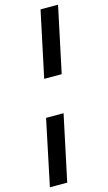

<svg xmlns="http://www.w3.org/2000/svg" viewBox="-183 -789 559 996"><g transform="rotate(-15 97.0 -291.0)"><path d="M71 -390 146 -743H240L165 -390ZM-46 161 28 -192H122L47 161Z"/></g></svg>

Font: Saira UltraCondensed
Style: Bold Italic
Weight: 700
Width: 1
Italic angle: -12°
Designer: Hector Gatti with collaboration of the Omnibus-Type team
Foundry: Omnibus-Type
Version: Version 1.101